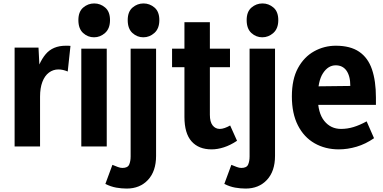

<svg xmlns="http://www.w3.org/2000/svg" viewBox="-20 -852 2229 1117"><path d="M65 0V-575H204L213 -398H183Q204 -487 245.5 -536.5Q287 -586 363 -586Q370 -586 376.5 -586Q383 -586 390 -585L374 -436Q346 -448 320 -448Q289 -448 264.5 -429.5Q240 -411 226.5 -375.5Q213 -340 213 -289V0Z M453 0V-569H601V0ZM527 -635Q491 -635 463.5 -660Q436 -685 436 -735Q436 -784 464 -808Q492 -832 528 -832Q564 -832 592 -808Q620 -784 620 -735Q620 -686 591.5 -660.5Q563 -635 527 -635Z M717 245Q687 245 656 239.5Q625 234 593 218L634 107Q651 114 665.5 119.5Q680 125 692 125Q723 125 731.5 105.5Q740 86 740 58V-569H888V55Q888 144 841 194.5Q794 245 717 245ZM814 -635Q778 -635 750.5 -660Q723 -685 723 -735Q723 -784 751 -808Q779 -832 815 -832Q851 -832 879 -808Q907 -784 907 -735Q907 -686 878.5 -660.5Q850 -635 814 -635Z M1211 17Q1136 17 1094.5 -29.5Q1053 -76 1053 -172V-723H1201V-184Q1201 -143 1217 -122.5Q1233 -102 1259 -102Q1272 -102 1287.5 -107.5Q1303 -113 1319 -122L1359 -33Q1320 -7 1282.5 5Q1245 17 1211 17ZM981 -461V-569H1318V-461Z M1409 245Q1379 245 1348 239.5Q1317 234 1285 218L1326 107Q1343 114 1357.5 119.5Q1372 125 1384 125Q1415 125 1423.5 105.5Q1432 86 1432 58V-569H1580V55Q1580 144 1533 194.5Q1486 245 1409 245ZM1506 -635Q1470 -635 1442.5 -660Q1415 -685 1415 -735Q1415 -784 1443 -808Q1471 -832 1507 -832Q1543 -832 1571 -808Q1599 -784 1599 -735Q1599 -686 1570.5 -660.5Q1542 -635 1506 -635Z M1951 17Q1872 17 1810 -18.5Q1748 -54 1713 -123Q1678 -192 1678 -291Q1678 -391 1713.5 -456Q1749 -521 1807.5 -553.5Q1866 -586 1934 -586Q2018 -586 2069.5 -551Q2121 -516 2144 -448.5Q2167 -381 2167 -285V-242H1761L1763 -349L2018 -352Q2018 -382 2012 -404.5Q2006 -427 1995 -442Q1984 -457 1968.5 -464.5Q1953 -472 1933 -472Q1889 -472 1859 -426Q1829 -380 1829 -286Q1829 -195 1866.5 -148.5Q1904 -102 1964 -102Q2001 -102 2037 -113Q2073 -124 2113 -146L2156 -48Q2107 -14 2054.5 1.5Q2002 17 1951 17Z"/></svg>

Font: Yaldevi ExtraLight
Style: Regular
Weight: 200
Designer: Sol Matas, Rajitha Manaperi, Kosala Senevirathne
Foundry: Mooniak
Version: Version 1.100